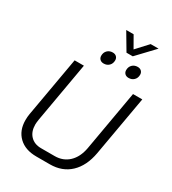

<svg xmlns="http://www.w3.org/2000/svg" viewBox="-248 -1190 1191 1327"><g transform="rotate(30 347.5 -526.0)"><path d="M67 -173Q67 -199 71 -222L155 -700H229L145 -220Q141 -192 141 -181Q141 -124 172.5 -91Q204 -58 258 -58H366Q433 -58 478 -100.5Q523 -143 537 -220L621 -700H695L611 -222Q591 -112 527.5 -52Q464 8 366 8H258Q169 8 118 -41Q67 -90 67 -173ZM359 -1060H418L470 -969L554 -1060H617L489 -925H439ZM298 -820Q298 -846 314.5 -862.5Q331 -879 357 -879Q376 -879 387 -868Q398 -857 398 -840Q398 -814 381.5 -797.5Q365 -781 339 -781Q320 -781 309 -792Q298 -803 298 -820ZM497 -820Q497 -846 513.5 -862.5Q530 -879 556 -879Q575 -879 586 -868Q597 -857 597 -840Q597 -814 580.5 -797.5Q564 -781 538 -781Q519 -781 508 -792Q497 -803 497 -820Z"/></g></svg>

Font: Bai Jamjuree
Style: Italic
Weight: 400
Italic angle: -10°
Version: Version 1.000; ttfautohint (v1.6)